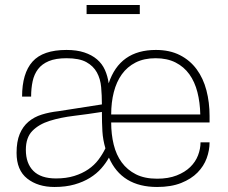

<svg xmlns="http://www.w3.org/2000/svg" viewBox="-20 -737 907 765"><path d="M606 8Q465 8 414 -109Q402 -87 383.5 -66Q365 -45 338.5 -28.5Q312 -12 277 -2Q242 8 197 8Q131 8 88.5 -25.5Q46 -59 46 -128Q46 -173 58.5 -203Q71 -233 93.5 -252Q116 -271 146.5 -280.5Q177 -290 213 -294L386 -321Q386 -357 383 -390Q380 -423 366 -448.5Q352 -474 324 -489.5Q296 -505 245 -505Q202 -505 174.5 -493.5Q147 -482 131.5 -461.5Q116 -441 110 -413Q104 -385 104 -352H68Q68 -445 109.5 -491.5Q151 -538 245 -538Q286 -538 316 -528Q346 -518 366.5 -500.5Q387 -483 398 -458.5Q409 -434 413 -405Q457 -538 601 -538Q656 -538 696.5 -517.5Q737 -497 763.5 -461Q790 -425 802.5 -377Q815 -329 815 -275V-249H423Q423 -202 433 -161Q443 -120 465 -90Q487 -60 521.5 -42.5Q556 -25 606 -25Q651 -25 684 -38Q717 -51 738 -71.5Q759 -92 769 -118Q779 -144 779 -170H815Q815 -138 803.5 -106.5Q792 -75 767 -49.5Q742 -24 702 -8Q662 8 606 8ZM778 -281Q777 -329 766.5 -370Q756 -411 734.5 -441Q713 -471 679.5 -488Q646 -505 600 -505Q554 -505 520.5 -488Q487 -471 465.5 -441Q444 -411 433.5 -370Q423 -329 423 -281ZM203 -26Q244 -26 276 -36Q308 -46 332 -62.5Q356 -79 372.5 -101Q389 -123 400 -146Q390 -180 388 -214Q386 -248 386 -291Q329 -282 275 -275.5Q221 -269 178 -255.5Q135 -242 109 -215.5Q83 -189 83 -140Q83 -86 113 -56Q143 -26 203 -26ZM537 -681H325V-717H537Z"/></svg>

Font: Tanohe Sans ExtraLight
Style: Regular
Weight: 250
Designer: Village Type and Design LLC & Cristiano Sobral
Foundry: Cooper Hewitt Smithsonian Design Museum
Version: Version 1.00;May 30, 2020;FontCreator 12.0.0.2522 64-bit; tt